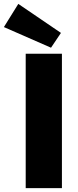

<svg xmlns="http://www.w3.org/2000/svg" viewBox="-71 -966 399 986"><path d="M242 -797 191 -721 -51 -827 23 -946ZM247 0H61V-690H247Z"/></svg>

Font: Exo 2.0 Extra Bold
Style: Regular
Weight: 800
Designer: Natanael Gama
Version: Version 1.001;PS 001.001;hotconv 1.0.70;makeotf.lib2.5.58329